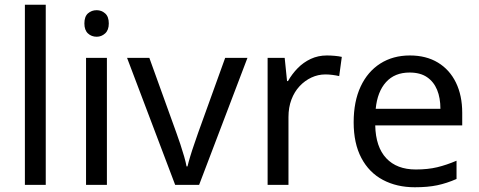

<svg xmlns="http://www.w3.org/2000/svg" viewBox="-20 -780 2021 810"><path d="M173 0H85V-760H173Z M431 -536V0H343V-536ZM388 -737Q408 -737 423.5 -723.5Q439 -710 439 -681Q439 -653 423.5 -639Q408 -625 388 -625Q366 -625 351 -639Q336 -653 336 -681Q336 -710 351 -723.5Q366 -737 388 -737Z M719 0 516 -536H610L724 -220Q732 -198 741 -171Q750 -144 757 -119.5Q764 -95 767 -78H771Q775 -95 782.5 -120Q790 -145 799.5 -172Q809 -199 816 -220L930 -536H1024L820 0Z M1359 -546Q1374 -546 1391.5 -544.5Q1409 -543 1422 -540L1411 -459Q1398 -462 1382.5 -464Q1367 -466 1353 -466Q1322 -466 1294 -453Q1266 -440 1244 -416.5Q1222 -393 1209.5 -360Q1197 -327 1197 -286V0H1109V-536H1181L1191 -438H1195Q1212 -468 1236 -492.5Q1260 -517 1291 -531.5Q1322 -546 1359 -546Z M1709 -546Q1778 -546 1827.5 -516Q1877 -486 1903.5 -431.5Q1930 -377 1930 -304V-251H1563Q1565 -160 1609.5 -112.5Q1654 -65 1734 -65Q1785 -65 1824.5 -74.5Q1864 -84 1906 -102V-25Q1865 -7 1825 1.5Q1785 10 1730 10Q1654 10 1595.5 -21Q1537 -52 1504.5 -113.5Q1472 -175 1472 -264Q1472 -352 1501.5 -415Q1531 -478 1584.5 -512Q1638 -546 1709 -546ZM1708 -474Q1645 -474 1608.5 -433.5Q1572 -393 1565 -321H1838Q1838 -367 1824 -401Q1810 -435 1781.5 -454.5Q1753 -474 1708 -474Z"/></svg>

Font: Noto Sans Gurmukhi
Style: Regular
Weight: 400
Designer: Jelle Bosma - Monotype Design Team
Foundry: Monotype Imaging Inc.
Version: Version 2.003